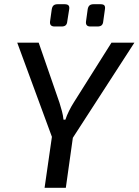

<svg xmlns="http://www.w3.org/2000/svg" viewBox="-20 -893 659 913"><path d="M619 -690 322 -231H231L62 -690H164L263 -404Q269 -385 274.5 -364.5Q280 -344 282 -324H291Q297 -343 308.5 -366Q320 -389 331 -406L510 -690ZM335 -299 293 0H192L235 -299ZM286 -873Q301 -873 306 -867Q311 -861 309 -849L300 -792Q299 -779 292.5 -773Q286 -767 273 -767H240Q215 -767 218 -791L226 -848Q228 -861 234.5 -867Q241 -873 255 -873ZM457 -873Q472 -873 476.5 -867Q481 -861 479 -849L471 -792Q470 -779 463.5 -773Q457 -767 443 -767H410Q386 -767 389 -791L397 -849Q399 -861 405.5 -867Q412 -873 426 -873Z"/></svg>

Font: Exo 2 Medium
Style: Italic
Weight: 500
Italic angle: -8°
Designer: Natanael Gama
Foundry: Natanael Gama
Version: Version 2.010